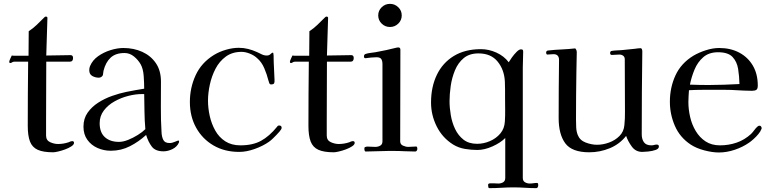

<svg xmlns="http://www.w3.org/2000/svg" viewBox="-20 -787 3993 996"><path d="M364 -46Q364 -37 350.5 -28Q337 -19 318 -12Q299 -5 281.5 -1Q264 3 256 3Q204 3 175.5 -10Q147 -23 135.5 -53Q124 -83 124 -134Q124 -217 124.5 -300.5Q125 -384 126 -467H54Q47 -467 42.5 -463.5Q38 -460 33 -460Q28 -460 28 -467Q28 -471 33.5 -483Q39 -495 41 -499Q44 -498 50 -498H128L129 -625Q152 -640 171 -658.5Q190 -677 209 -696Q211 -698 213 -699.5Q215 -701 217 -701Q226 -701 226 -694L220 -499Q252 -499 283.5 -500Q315 -501 346 -501Q359 -501 359 -486Q359 -467 342 -467H220Q220 -391 219.5 -314.5Q219 -238 219 -161V-84Q219 -59 240 -49.5Q261 -40 281 -40Q309 -40 336 -49Q339 -51 345 -53Q351 -55 354 -55Q364 -55 364 -46Z M734 -117Q730 -162 729.5 -207.5Q729 -253 728 -299H714Q683 -299 645.5 -289.5Q608 -280 574 -261Q540 -242 518.5 -213.5Q497 -185 497 -148Q497 -100 524 -75.5Q551 -51 597 -51Q619 -51 645 -61.5Q671 -72 695 -87Q719 -102 734 -117ZM909 -53Q909 -49 908 -47Q898 -25 874.5 -13.5Q851 -2 828 -2Q786 -2 767.5 -26.5Q749 -51 738 -87Q700 -52 654 -28.5Q608 -5 555 -5Q518 -5 485.5 -19.5Q453 -34 433 -62Q413 -90 413 -130Q413 -172 434.5 -202.5Q456 -233 489.5 -254.5Q523 -276 561.5 -289.5Q600 -303 634 -310Q657 -315 681 -319Q705 -323 728 -327Q728 -355 725.5 -392Q723 -429 710 -453Q697 -476 675 -494Q653 -512 626 -512Q580 -512 554 -488Q528 -464 517 -420Q516 -415 515.5 -409.5Q515 -404 514 -399Q513 -393 506.5 -388.5Q500 -384 493 -384Q474 -384 458.5 -393Q443 -402 443 -423Q443 -435 447 -444Q460 -475 489 -495.5Q518 -516 553.5 -527Q589 -538 620 -538Q674 -538 718 -518Q762 -498 788.5 -459.5Q815 -421 815 -363Q815 -298 814.5 -232Q814 -166 818 -100Q819 -78 827 -61.5Q835 -45 860 -45Q873 -45 887.5 -51.5Q902 -58 906 -58Q909 -58 909 -53Z M1441 -124Q1441 -117 1430 -104.5Q1419 -92 1414 -87Q1405 -78 1396 -69Q1387 -60 1376 -52Q1345 -30 1302 -14.5Q1259 1 1221 1Q1145 1 1087.5 -32.5Q1030 -66 997.5 -124.5Q965 -183 965 -258Q965 -332 995 -397Q1025 -462 1090 -502Q1118 -519 1152.5 -529Q1187 -539 1219 -539Q1244 -539 1267.5 -533Q1291 -527 1313 -517Q1326 -511 1338 -505Q1350 -499 1364 -499Q1376 -499 1383.5 -506.5Q1391 -514 1395 -514Q1398 -514 1398 -510Q1400 -498 1399.5 -486Q1399 -474 1400 -463Q1401 -441 1402 -419Q1403 -397 1404 -375V-372Q1405 -361 1402 -355Q1399 -349 1386 -349Q1379 -349 1376.5 -357Q1374 -365 1372 -371Q1365 -400 1351 -433Q1337 -466 1313 -486Q1298 -500 1275.5 -509Q1253 -518 1233 -518Q1185 -518 1151.5 -493.5Q1118 -469 1098 -430.5Q1078 -392 1068.5 -348Q1059 -304 1059 -265Q1059 -226 1068 -185.5Q1077 -145 1096.5 -110Q1116 -75 1148.5 -54Q1181 -33 1227 -33Q1291 -33 1334 -56.5Q1377 -80 1417 -129Q1421 -136 1428 -136Q1441 -136 1441 -124Z M1820 -46Q1820 -37 1806.5 -28Q1793 -19 1774 -12Q1755 -5 1737.5 -1Q1720 3 1712 3Q1660 3 1631.5 -10Q1603 -23 1591.5 -53Q1580 -83 1580 -134Q1580 -217 1580.5 -300.5Q1581 -384 1582 -467H1510Q1503 -467 1498.5 -463.5Q1494 -460 1489 -460Q1484 -460 1484 -467Q1484 -471 1489.5 -483Q1495 -495 1497 -499Q1500 -498 1506 -498H1584L1585 -625Q1608 -640 1627 -658.5Q1646 -677 1665 -696Q1667 -698 1669 -699.5Q1671 -701 1673 -701Q1682 -701 1682 -694L1676 -499Q1708 -499 1739.5 -500Q1771 -501 1802 -501Q1815 -501 1815 -486Q1815 -467 1798 -467H1676Q1676 -391 1675.5 -314.5Q1675 -238 1675 -161V-84Q1675 -59 1696 -49.5Q1717 -40 1737 -40Q1765 -40 1792 -49Q1795 -51 1801 -53Q1807 -55 1810 -55Q1820 -55 1820 -46Z M2145 -15Q2145 -10 2142 -5.5Q2139 -1 2134 -1Q2106 -1 2078.5 -2.5Q2051 -4 2022 -4H1995Q1965 -4 1935.5 -2.5Q1906 -1 1877 -1Q1873 -1 1871.5 -6Q1870 -11 1870 -14Q1870 -19 1871 -21.5Q1872 -24 1877 -25Q1882 -27 1888.5 -26.5Q1895 -26 1901 -26Q1908 -26 1914 -25.5Q1920 -25 1927 -25Q1941 -25 1952.5 -31.5Q1964 -38 1964 -54V-454Q1964 -471 1958 -480.5Q1952 -490 1933 -490Q1919 -490 1904.5 -488.5Q1890 -487 1876 -485Q1868 -485 1868 -494Q1868 -504 1876 -507Q1888 -511 1901.5 -512.5Q1915 -514 1927 -516Q1955 -521 1983 -527Q2011 -533 2038 -540Q2041 -541 2046 -541Q2057 -541 2057 -529Q2057 -411 2056.5 -292Q2056 -173 2056 -54Q2056 -38 2070.5 -31.5Q2085 -25 2098 -25Q2108 -25 2118.5 -26Q2129 -27 2139 -27Q2143 -27 2144 -22Q2145 -17 2145 -15ZM2064 -707Q2064 -682 2046 -664.5Q2028 -647 2003 -647Q1978 -647 1960 -664.5Q1942 -682 1942 -707Q1942 -732 1960 -749.5Q1978 -767 2003 -767Q2028 -767 2046 -749.5Q2064 -732 2064 -707Z M2600 -279Q2600 -301 2600 -322Q2600 -343 2599 -364Q2596 -425 2561.5 -467.5Q2527 -510 2462 -510Q2415 -510 2385.5 -485.5Q2356 -461 2340 -422Q2324 -383 2318 -340.5Q2312 -298 2312 -262Q2312 -228 2318.5 -189.5Q2325 -151 2341 -117.5Q2357 -84 2384.5 -62.5Q2412 -41 2455 -41Q2489 -41 2521.5 -55Q2554 -69 2575.5 -94.5Q2597 -120 2599 -157Q2601 -188 2600.5 -218.5Q2600 -249 2600 -279ZM2772 175Q2772 179 2769.5 184Q2767 189 2762 189Q2733 189 2703.5 187Q2674 185 2644 185Q2613 185 2582 187Q2551 189 2519 189Q2514 189 2513 182.5Q2512 176 2512 172Q2512 164 2524 164Q2536 164 2541 164Q2547 164 2553 164.5Q2559 165 2565 165Q2579 165 2590 158.5Q2601 152 2601 136V-71Q2576 -46 2534.5 -27.5Q2493 -9 2456 -9Q2425 -9 2392 -14.5Q2359 -20 2331 -37Q2275 -72 2245.5 -131Q2216 -190 2216 -255Q2216 -336 2246 -398.5Q2276 -461 2334 -496.5Q2392 -532 2475 -532Q2516 -532 2555.5 -514Q2595 -496 2619 -464Q2624 -473 2635.5 -489Q2647 -505 2660 -518Q2673 -531 2682 -531Q2690 -531 2692 -528Q2694 -525 2694 -519Q2694 -498 2693 -477.5Q2692 -457 2692 -437V136Q2692 152 2703.5 158.5Q2715 165 2728 165Q2738 165 2747 163.5Q2756 162 2766 162Q2771 162 2771.5 167Q2772 172 2772 175Z M3398 -27Q3398 -15 3380.5 -9Q3363 -3 3342 -1Q3321 1 3312 1Q3278 1 3258 -26Q3238 -53 3228 -82Q3194 -39 3143 -18Q3092 3 3037 3Q2947 3 2912.5 -43.5Q2878 -90 2878 -175Q2878 -250 2878.5 -325.5Q2879 -401 2880 -476Q2880 -506 2851 -506Q2843 -506 2835 -505Q2827 -504 2819 -504Q2816 -504 2814.5 -507.5Q2813 -511 2813 -513Q2813 -524 2823 -525Q2858 -529 2893.5 -530.5Q2929 -532 2964 -536Q2972 -528 2972 -516Q2972 -491 2971 -465Q2970 -439 2970 -413Q2969 -352 2968.5 -290.5Q2968 -229 2968 -167Q2968 -148 2969 -126.5Q2970 -105 2977 -87Q2988 -59 3018.5 -47.5Q3049 -36 3077 -36Q3108 -36 3139.5 -47.5Q3171 -59 3193.5 -81.5Q3216 -104 3219 -138Q3221 -155 3221.5 -172.5Q3222 -190 3222 -207L3221 -479Q3221 -492 3212.5 -498Q3204 -504 3193 -504Q3183 -504 3173.5 -503Q3164 -502 3154 -502Q3145 -502 3145 -512Q3145 -522 3154 -523Q3166 -525 3179 -525.5Q3192 -526 3205 -527L3274 -534Q3281 -535 3288.5 -536Q3296 -537 3303 -537Q3308 -537 3310 -531.5Q3312 -526 3312 -523Q3309 -306 3309 -90Q3309 -65 3320.5 -49Q3332 -33 3359 -33Q3367 -33 3373.5 -35Q3380 -37 3387 -37Q3398 -37 3398 -27Z M3816 -351Q3815 -392 3809 -429.5Q3803 -467 3780 -491.5Q3757 -516 3705 -516Q3658 -516 3628.5 -490.5Q3599 -465 3583 -426.5Q3567 -388 3559 -348Q3584 -347 3608 -346.5Q3632 -346 3656 -346Q3696 -346 3736 -347.5Q3776 -349 3816 -351ZM3931 -122Q3931 -117 3929 -116Q3926 -106 3914.5 -92Q3903 -78 3889 -65.5Q3875 -53 3866 -47Q3833 -24 3791.5 -10Q3750 4 3709 4Q3675 4 3633.5 -7Q3592 -18 3563 -37Q3507 -74 3481 -134Q3455 -194 3455 -259Q3455 -333 3484 -396Q3513 -459 3577 -498Q3606 -515 3642 -526.5Q3678 -538 3711 -538Q3770 -538 3815 -514Q3860 -490 3885.5 -446.5Q3911 -403 3911 -343Q3911 -326 3903.5 -321Q3896 -316 3881 -316Q3861 -316 3841 -317Q3821 -318 3801 -319Q3773 -321 3745.5 -321Q3718 -321 3690 -321Q3656 -321 3622 -321Q3588 -321 3554 -319Q3553 -303 3552 -288Q3551 -273 3551 -257Q3551 -220 3560 -180.5Q3569 -141 3589 -107.5Q3609 -74 3640 -53.5Q3671 -33 3715 -33Q3760 -33 3801 -47Q3842 -61 3876 -92Q3885 -101 3892.5 -111.5Q3900 -122 3909 -130Q3914 -135 3920 -135Q3925 -135 3928 -131Q3931 -127 3931 -122Z"/></svg>

Font: Kaisei Decol
Style: Regular
Weight: 400
Designer: Font-Kai, 金井和夫
Foundry: KAZUO KANAI
Version: Version 5.003